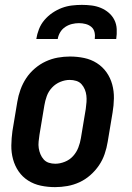

<svg xmlns="http://www.w3.org/2000/svg" viewBox="-20 -760 540 788"><path d="M206 8Q176 8 147.5 2Q119 -4 95.5 -19Q72 -34 56.5 -56.5Q41 -79 33.5 -106.5Q26 -134 26.5 -163.5Q27 -193 31 -222L51 -342Q55 -367 64 -392Q73 -417 87.5 -439Q102 -461 123 -479Q144 -497 168 -508Q192 -519 217 -523.5Q242 -528 267 -528Q297 -528 325.5 -522Q354 -516 377.5 -501Q401 -486 417 -463.5Q433 -441 440.5 -413.5Q448 -386 447.5 -356.5Q447 -327 442 -298L422 -178Q418 -153 409.5 -128Q401 -103 386 -81Q371 -59 350.5 -41Q330 -23 306 -12Q282 -1 256.5 3.5Q231 8 206 8ZM207 -88Q226 -88 246 -96Q266 -104 280 -119.5Q294 -135 301.5 -154.5Q309 -174 312 -193L332 -313Q334 -327 335 -341Q336 -355 334.5 -368Q333 -381 328 -393Q323 -405 314.5 -414.5Q306 -424 293 -428Q280 -432 266 -432Q247 -432 227.5 -424Q208 -416 193.5 -400.5Q179 -385 172 -365.5Q165 -346 162 -327L142 -207Q140 -193 138.5 -179Q137 -165 139 -152Q141 -139 146 -127Q151 -115 159.5 -105.5Q168 -96 180.5 -92Q193 -88 207 -88ZM129 -600Q132 -620 140 -640.5Q148 -661 162.5 -678Q177 -695 195.5 -707.5Q214 -720 234 -727.5Q254 -735 275 -737.5Q296 -740 316 -740Q336 -740 356 -737.5Q376 -735 394 -727.5Q412 -720 426.5 -707.5Q441 -695 449.5 -678Q458 -661 459 -640.5Q460 -620 457 -600H369Q371 -614 368 -627.5Q365 -641 355 -649.5Q345 -658 331.5 -661.5Q318 -665 304 -665Q290 -665 275.5 -661.5Q261 -658 248 -649.5Q235 -641 227 -627.5Q219 -614 217 -600Z"/></svg>

Font: Iosevka SS18
Style: Bold Italic
Weight: 700
Italic angle: -9°
Monospace: yes
Designer: Belleve Invis
Foundry: Belleve Invis
Version: Version 25.1.1; ttfautohint (v1.8.4)